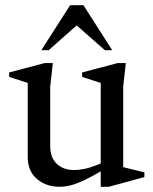

<svg xmlns="http://www.w3.org/2000/svg" viewBox="-20 -702 583 734"><path d="M208 12Q156 12 121 -18Q86 -48 86 -102V-385L15 -408V-425L151 -461H182L172 -371V-142Q172 -114 183 -94Q194 -74 214.5 -63Q235 -52 262 -52Q283 -52 306 -57Q329 -62 365 -77V-385L294 -408V-425L430 -461H461L451 -371V-63L532 -43V-25L396 12H365V-47Q316 -18 279 -3Q242 12 208 12ZM138 -510 248 -682H299L409 -510H381L273 -605L166 -510Z"/></svg>

Font: Ancizar Serif Light
Style: Regular
Weight: 400
Version: Version 8.100